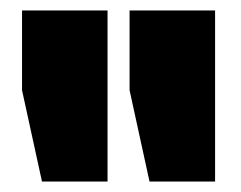

<svg xmlns="http://www.w3.org/2000/svg" viewBox="-20 -701 459 366"><path d="M60 -355 22 -529V-681H185V-355ZM265 -355 227 -529V-681H390V-355Z"/></svg>

Font: Gabarito ExtraBold
Style: Regular
Weight: 800
Designer: Leandro Assis / Alvaro Franca / Felipe Casaprima
Foundry: Naipe Foundry
Version: Version 1.000